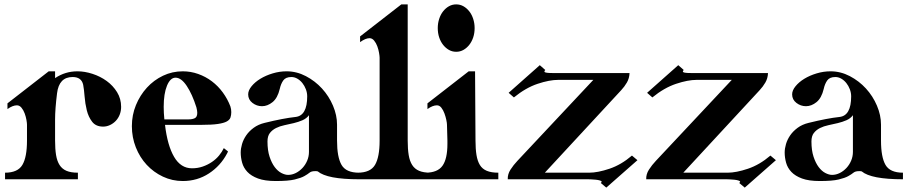

<svg xmlns="http://www.w3.org/2000/svg" viewBox="-20 -834 4151 875"><path d="M103 -193V-266Q103 -273 100.5 -287.5Q98 -302 92.5 -317Q87 -332 78 -343Q69 -354 57 -354Q38 -354 14 -337V-363L202 -509H231V-478Q277 -509 333 -509Q366 -509 401.5 -497.5Q437 -486 466 -465Q495 -444 513.5 -414Q532 -384 532 -347Q532 -328 525.5 -311.5Q519 -295 507.5 -283Q496 -271 481 -264Q466 -257 450 -257Q417 -257 400 -279Q383 -301 375.5 -331.5Q368 -362 365.5 -394.5Q363 -427 359 -448Q351 -483 311 -483Q249 -483 240 -409Q231 -337 231 -290V-193Q231 -155 235.5 -127.5Q240 -100 251.5 -82Q263 -64 283 -55.5Q303 -47 335 -47V-17H3V-47Q61 -47 82 -82.5Q103 -118 103 -193Z M813 -509Q849 -509 883 -497Q917 -485 945.5 -463.5Q974 -442 995.5 -412.5Q1017 -383 1030 -349Q1034 -337 1034 -323Q1034 -310 1030.5 -299Q1027 -288 1013.5 -280.5Q1000 -273 972.5 -269Q945 -265 898 -265H732Q743 -171 773.5 -119Q804 -67 855 -67Q881 -67 904 -75Q927 -83 946 -96Q965 -109 978.5 -125.5Q992 -142 1000 -159L1019 -144Q1018 -141 1017 -139Q1016 -137 1015 -135Q985 -78 932 -43.5Q879 -9 813 -9Q765 -9 722.5 -29Q680 -49 648.5 -83Q617 -117 599 -162.5Q581 -208 581 -259Q581 -310 599.5 -355Q618 -400 649.5 -434.5Q681 -469 723 -489Q765 -509 813 -509ZM729 -290H840Q857 -290 868 -295.5Q879 -301 879 -320Q879 -325 878 -331Q877 -337 875 -345Q856 -405 831 -442.5Q806 -480 780 -480Q756 -480 741 -443.5Q726 -407 726 -347Q726 -320 729 -290Z M1516 -193Q1516 -118 1536.5 -82.5Q1557 -47 1616 -47V-17Q1471 -17 1428 -53Q1425 -54 1421.5 -54Q1418 -54 1415 -54Q1399 -54 1390.5 -47Q1382 -40 1367 -31.5Q1352 -23 1323 -16Q1294 -9 1237 -9Q1187 -9 1156 -20.5Q1125 -32 1107.5 -50.5Q1090 -69 1083.5 -92.5Q1077 -116 1077 -139Q1077 -157 1083 -177.5Q1089 -198 1102 -217Q1115 -236 1136 -251.5Q1157 -267 1186 -274Q1271 -295 1327 -301Q1380 -307 1380 -395Q1380 -411 1374 -427Q1368 -443 1358 -455.5Q1348 -468 1335 -475.5Q1322 -483 1308 -483Q1282 -483 1271 -467.5Q1260 -452 1255 -429Q1245 -387 1222 -368.5Q1199 -350 1174 -350Q1150 -350 1130.5 -365Q1111 -380 1111 -404Q1111 -422 1126.5 -441Q1142 -460 1166.5 -475Q1191 -490 1222.5 -499.5Q1254 -509 1286 -509Q1332 -509 1374 -487Q1416 -465 1447.5 -430.5Q1479 -396 1497.5 -352.5Q1516 -309 1516 -266ZM1388 -309Q1377 -294 1358.5 -286Q1340 -278 1319 -273Q1298 -268 1276.5 -263.5Q1255 -259 1238 -250.5Q1221 -242 1210 -228Q1199 -214 1199 -189Q1199 -149 1208.5 -120Q1218 -91 1232 -72.5Q1246 -54 1262.5 -45.5Q1279 -37 1293 -37Q1311 -37 1328 -45.5Q1345 -54 1358.5 -68.5Q1372 -83 1380 -102Q1388 -121 1388 -142Z M1838 -814V-193Q1838 -155 1842.5 -127.5Q1847 -100 1858.5 -82Q1870 -64 1890 -55.5Q1910 -47 1942 -47V-17H1610V-47Q1668 -47 1689 -82.5Q1710 -118 1710 -193V-571Q1710 -578 1707.5 -593Q1705 -608 1699.5 -623Q1694 -638 1685 -649Q1676 -660 1664 -660Q1646 -660 1621 -642V-668L1809 -814Z M2145 -509 2147 -193Q2147 -155 2151.5 -127.5Q2156 -100 2167 -82Q2178 -64 2198.5 -55.5Q2219 -47 2251 -47V-17H1919V-47Q1974 -47 1996.5 -78.5Q2019 -110 2019 -178V-193L2017 -266Q2017 -273 2014 -287.5Q2011 -302 2005.5 -317Q2000 -332 1991.5 -343Q1983 -354 1971 -354Q1952 -354 1928 -337V-363L2116 -509ZM2059 -814Q2077 -814 2092 -805.5Q2107 -797 2118.5 -782.5Q2130 -768 2136.5 -748Q2143 -728 2143 -706Q2143 -683 2136.5 -663.5Q2130 -644 2118.5 -629.5Q2107 -615 2092 -606.5Q2077 -598 2059 -598Q2041 -598 2026 -606.5Q2011 -615 1999.5 -629.5Q1988 -644 1981.5 -663.5Q1975 -683 1975 -706Q1975 -728 1981.5 -748Q1988 -768 1999.5 -782.5Q2011 -797 2026 -805.5Q2041 -814 2059 -814Z M2525 -501H2849Q2848 -477 2837 -458Q2826 -439 2811 -423L2463 -47H2665Q2704 -47 2757.5 -65Q2811 -83 2860 -125L2885 -104L2743 21L2718 0Q2722 -4 2722 -6Q2722 -9 2714 -11.5Q2706 -14 2695.5 -15Q2685 -16 2675 -16.5Q2665 -17 2661 -17H2294Q2293 -40 2306.5 -61Q2320 -82 2338 -101L2684 -470H2524Q2484 -470 2430 -452Q2376 -434 2322 -390L2298 -411L2440 -537L2465 -515Q2461 -511 2461 -508Q2461 -505 2467 -503.5Q2473 -502 2482.5 -501.5Q2492 -501 2503.5 -501Q2515 -501 2525 -501Z M3156 -501H3480Q3479 -477 3468 -458Q3457 -439 3442 -423L3094 -47H3296Q3335 -47 3388.5 -65Q3442 -83 3491 -125L3516 -104L3374 21L3349 0Q3353 -4 3353 -6Q3353 -9 3345 -11.5Q3337 -14 3326.5 -15Q3316 -16 3306 -16.5Q3296 -17 3292 -17H2925Q2924 -40 2937.5 -61Q2951 -82 2969 -101L3315 -470H3155Q3115 -470 3061 -452Q3007 -434 2953 -390L2929 -411L3071 -537L3096 -515Q3092 -511 3092 -508Q3092 -505 3098 -503.5Q3104 -502 3113.5 -501.5Q3123 -501 3134.5 -501Q3146 -501 3156 -501Z M3995 -193Q3995 -118 4015.5 -82.5Q4036 -47 4095 -47V-17Q3950 -17 3907 -53Q3904 -54 3900.5 -54Q3897 -54 3894 -54Q3878 -54 3869.5 -47Q3861 -40 3846 -31.5Q3831 -23 3802 -16Q3773 -9 3716 -9Q3666 -9 3635 -20.5Q3604 -32 3586.5 -50.5Q3569 -69 3562.5 -92.5Q3556 -116 3556 -139Q3556 -157 3562 -177.5Q3568 -198 3581 -217Q3594 -236 3615 -251.5Q3636 -267 3665 -274Q3750 -295 3806 -301Q3859 -307 3859 -395Q3859 -411 3853 -427Q3847 -443 3837 -455.5Q3827 -468 3814 -475.5Q3801 -483 3787 -483Q3761 -483 3750 -467.5Q3739 -452 3734 -429Q3724 -387 3701 -368.5Q3678 -350 3653 -350Q3629 -350 3609.5 -365Q3590 -380 3590 -404Q3590 -422 3605.5 -441Q3621 -460 3645.5 -475Q3670 -490 3701.5 -499.5Q3733 -509 3765 -509Q3811 -509 3853 -487Q3895 -465 3926.5 -430.5Q3958 -396 3976.5 -352.5Q3995 -309 3995 -266ZM3867 -309Q3856 -294 3837.5 -286Q3819 -278 3798 -273Q3777 -268 3755.5 -263.5Q3734 -259 3717 -250.5Q3700 -242 3689 -228Q3678 -214 3678 -189Q3678 -149 3687.5 -120Q3697 -91 3711 -72.5Q3725 -54 3741.5 -45.5Q3758 -37 3772 -37Q3790 -37 3807 -45.5Q3824 -54 3837.5 -68.5Q3851 -83 3859 -102Q3867 -121 3867 -142Z"/></svg>

Font: CatShop
Style: Regular
Weight: 400
Designer: Peter Wiegel
Foundry: Peter Wiegel
Version: Version 1.000 2009 initial release